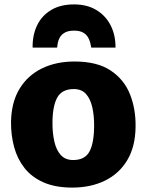

<svg xmlns="http://www.w3.org/2000/svg" viewBox="-20 -843 665 871"><path d="M308 8Q231 8 177.2 -15.8Q123.5 -39.5 91 -81Q58.5 -122.5 44 -176.2Q29.5 -230 30 -290Q31.5 -379 68.5 -440Q105.5 -501 170 -532.5Q234.5 -564 318 -564Q421 -564 482.2 -523Q543.5 -482 570 -414.5Q596.5 -347 595 -267Q594 -177.5 557.2 -116.2Q520.5 -55 456 -23.5Q391.5 8 308 8ZM312 -117Q365.5 -117 386.2 -156.2Q407 -195.5 407 -275Q407 -320 398.5 -357.2Q390 -394.5 370 -416.8Q350 -439 315 -439Q260.5 -439 239.2 -399.5Q218 -360 218 -284Q218 -238 226.8 -200Q235.5 -162 256 -139.5Q276.5 -117 312 -117ZM316 -823Q375 -823 417.2 -797.5Q459.5 -772 482 -727.8Q504.5 -683.5 504 -627H394Q392.5 -635.5 389.5 -648.5Q386.5 -661.5 379 -674.2Q371.5 -687 356.5 -695.5Q341.5 -704 316 -704Q290 -704 274.8 -695.5Q259.5 -687 252 -674.2Q244.5 -661.5 242.2 -648.5Q240 -635.5 239 -627H128Q127 -683.5 148.2 -727.8Q169.5 -772 211.8 -797.5Q254 -823 316 -823Z"/></svg>

Font: Koeln Type Sans ExtraBold
Style: Regular
Weight: 800
Designer: Eben Sorkin
Foundry: Eben Sorkin
Version: Version 2.001